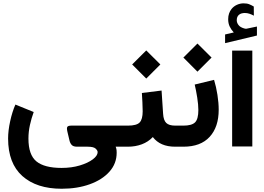

<svg xmlns="http://www.w3.org/2000/svg" viewBox="-20 -884 1593 1157"><path d="M183.1 -209Q169.4 -171.4 160.4 -130.9Q151.4 -90.3 151.4 -48.8Q151.4 49.3 199.5 88.6Q247.6 127.9 351.1 127.9Q411.6 127.9 460.9 113Q510.3 98.1 539.3 76.2Q568.4 54.2 568.4 32.7Q568.4 22.9 556.2 11.5Q543.9 0 507.8 0H444.3Q421.9 0 412.4 -10.3Q402.8 -20.5 398.9 -36.6L386.2 -90.3Q380.9 -112.8 386 -119.9Q391.1 -127 410.2 -127H711.4V0H677.2Q681.6 12.2 682.4 20.8Q683.1 29.3 683.1 36.1Q683.1 101.6 639.6 150.4Q596.2 199.2 521 226.3Q445.8 253.4 351.6 253.4Q200.7 253.4 114.7 176.8Q28.8 100.1 28.8 -49.3Q28.8 -96.7 41.3 -153.6Q53.7 -210.4 72.8 -253.9Z M1046.9 0H1035.2Q945.3 0 900.9 -58.1Q873 -28.8 834.5 -14.4Q795.9 0 751 0H691.9V-127H751Q803.2 -127 821.5 -146Q839.8 -165 839.8 -213.4Q839.8 -239.7 838.1 -268.6Q836.4 -297.4 835 -323.7L953.6 -338.4L962.9 -197.8Q965.3 -159.2 981.9 -143.1Q998.5 -127 1036.1 -127H1046.9ZM776.4 -495.6 861.3 -580.1 946.3 -495.6 861.3 -410.6Z M1297.9 -222.7Q1297.9 -118.7 1243.4 -59.3Q1189 0 1085.4 0H1026.9V-127H1085.4Q1135.7 -127 1155.5 -146.7Q1175.3 -166.5 1175.3 -221.2Q1175.3 -252.4 1168.5 -296.1Q1161.6 -339.8 1153.3 -374.5L1270 -402.8Q1282.7 -361.3 1290.3 -312.7Q1297.9 -264.2 1297.9 -222.7ZM1085 -537.1 1169.9 -621.6 1254.9 -537.1 1169.9 -452.1Z M1388.7 -688.5Q1374 -704.1 1364.5 -723.4Q1355 -742.7 1355 -768.6Q1355 -787.6 1360.4 -802.7Q1365.7 -817.9 1375 -829.6Q1388.2 -846.2 1407.7 -855Q1427.2 -863.8 1447.8 -863.8Q1468.8 -863.8 1481.9 -858.4Q1495.1 -853 1509.3 -844.7L1509.8 -789.6Q1495.1 -797.4 1482.4 -801.5Q1469.7 -805.7 1454.6 -805.7Q1445.8 -805.7 1436 -803.2Q1426.3 -800.8 1418.9 -793.9Q1406.7 -782.7 1406.7 -762.2Q1406.7 -747.1 1417 -733.4Q1427.2 -719.7 1450.7 -712.9Q1453.1 -712.4 1455.6 -711.7Q1458 -710.9 1460.4 -710.9Q1462.9 -710.9 1464.8 -710.9L1528.3 -724.1V-669.9L1336.4 -624V-676.3ZM1378.9 -579.1H1500.5V-1.4H1378.9Z"/></svg>

Font: Vazir FD-UI
Style: Bold-FD-UI
Weight: 700
Designer: Saber Rastikerdar
Foundry: Saber Rastikerdar
Version: Version 30.0.0